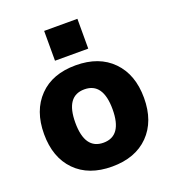

<svg xmlns="http://www.w3.org/2000/svg" viewBox="-139 -858 873 975"><g transform="rotate(-20 298.0 -371.0)"><path d="M200.2 -261.7Q200.2 -117.2 300.8 -117.2Q401.4 -117.2 401.4 -261.2Q401.4 -405.3 300.8 -405.3Q200.2 -405.3 200.2 -261.7ZM103.5 -461.9Q174.8 -535.2 300.8 -535.2Q426.8 -535.2 499 -461.4Q571.3 -387.7 571.3 -261.2Q571.3 -134.8 499 -61.5Q426.8 11.7 300.8 11.7Q174.8 11.7 103 -61.5Q31.2 -134.8 31.2 -261.2Q31.2 -387.7 103.5 -461.9ZM210.9 -592.8V-753.9H390.6V-592.8Z"/></g></svg>

Font: Gen Shin Gothic Heavy
Style: Bold
Weight: 900
Designer: [Source Han Sans]
Ryoko NISHIZUKA  (kana & ideographs); Paul D. Hunt (Latin, Greek & Cyrillic); Wenlong ZHANG  (bopomofo
Version: Version 1.002.20150607